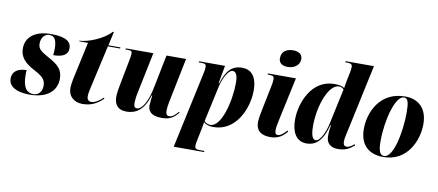

<svg xmlns="http://www.w3.org/2000/svg" viewBox="-83 -1108 3839 1683"><g transform="rotate(10 1836.0 -267.0)"><path d="M198 10C360 10 437 -69 437 -172C437 -250 401 -289 309 -339C229 -382 208 -403 208 -447C208 -502 242 -536 280 -536C327 -536 346 -501 347 -427C347 -409 346 -389 343 -367C424 -367 474 -390 474 -451C474 -502 437 -546 294 -546C150 -546 71 -480 71 -379C71 -303 116 -255 199 -211C282 -167 307 -142 307 -87C307 -35 276 0 230 0C177 0 135 -36 135 -154C135 -167 135 -181 137 -197C61 -197 11 -165 11 -101C11 -30 82 10 198 10Z M669 10C756 10 809 -28 851 -69L846 -78C816 -47 773 -21 745 -21C717 -21 704 -37 704 -65C704 -86 708 -107 714 -134L802 -526H910L912 -536H805L832 -659H822C761 -587 616 -532 548 -532L547 -526H625L552 -191C547 -166 542 -133 542 -109C542 -30 601 10 669 10Z M1374 10C1455 10 1489 -22 1521 -63L1515 -70C1494 -41 1464 -16 1438 -16C1417 -16 1406 -30 1406 -61C1406 -80 1409 -105 1415 -136L1496 -536H1322L1262 -237C1241 -127 1195 -35 1146 -35C1128 -35 1118 -46 1118 -75C1118 -94 1121 -131 1129 -168L1205 -536H960L959 -526H981C1014 -526 1017 -517 1017 -498C1017 -487 1015 -473 1009 -440L965 -212C958 -178 951 -134 951 -103C951 -43 977 9 1062 9C1145 9 1216 -37 1254 -168H1260C1258 -158 1251 -98 1251 -79C1251 -34 1276 10 1374 10Z M1672 -452 1523 240H1793L1794 230H1759C1721 230 1709 224 1709 198C1709 188 1710 179 1714 157L1739 35C1743 13 1746 -3 1748 -18C1769 0 1793 10 1834 10C2038 10 2128 -210 2128 -365C2128 -494 2073 -546 1995 -546C1897 -546 1852 -482 1820 -377H1814L1843 -536H1612L1610 -526H1637C1675 -526 1677 -515 1677 -492C1677 -483 1675 -468 1672 -452ZM1805 -4C1783 -4 1763 -14 1751 -29L1820 -346C1836 -420 1879 -504 1917 -504C1943 -504 1963 -481 1963 -404C1963 -243 1904 -4 1805 -4Z M2384 -622C2439 -622 2491 -652 2491 -710C2491 -757 2452 -774 2409 -774C2356 -774 2305 -752 2305 -685C2305 -641 2340 -622 2384 -622ZM2339 10C2416 10 2454 -24 2488 -64L2481 -73C2460 -49 2429 -19 2404 -19C2383 -19 2378 -34 2377 -55C2377 -78 2381 -105 2390 -145L2474 -536H2225L2223 -526H2236C2274 -526 2282 -517 2282 -493C2282 -473 2278 -451 2273 -428L2229 -210C2216 -147 2213 -117 2213 -99C2213 -26 2259 10 2339 10Z M2664 10C2735 10 2803 -29 2842 -184H2848C2843 -152 2839 -130 2839 -86C2839 -23 2879 10 2941 10C3012 10 3042 -11 3087 -47L3081 -57C3067 -45 3040 -23 3017 -23C2995 -23 2984 -36 2984 -66C2984 -94 3000 -159 3008 -195L3129 -760H2877L2875 -750H2889C2932 -750 2938 -737 2938 -720C2938 -705 2936 -689 2932 -670L2915 -585C2913 -573 2907 -543 2905 -526C2881 -541 2860 -546 2815 -546C2613 -546 2529 -329 2529 -178C2529 -78 2565 10 2664 10ZM2739 -32C2716 -32 2694 -55 2694 -152C2694 -336 2768 -532 2859 -532C2877 -532 2891 -525 2902 -512L2833 -191C2818 -121 2777 -32 2739 -32Z M3346 10C3564 10 3644 -194 3644 -333C3644 -484 3554 -546 3447 -546C3218 -546 3137 -348 3137 -204C3137 -60 3219 10 3346 10ZM3353 0C3317 0 3300 -32 3300 -123C3300 -312 3360 -536 3437 -536C3472 -536 3482 -498 3482 -409C3482 -238 3436 0 3353 0Z"/></g></svg>

Font: Noto Serif Display Condensed Black
Style: Italic
Weight: 900
Width: 3
Italic angle: -12°
Designer: Monotype Design Team
Foundry: Monotype Imaging Inc.
Version: Version 2.009